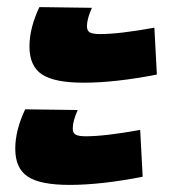

<svg xmlns="http://www.w3.org/2000/svg" viewBox="-20 -555 491 541"><path d="M63 -424Q63 -476 91 -535L239 -533Q225 -502 225 -481Q225 -468 233.5 -463.5Q242 -459 262 -459Q316 -459 415 -477L422 -345Q305 -322 216 -322Q133 -322 98 -345.5Q63 -369 63 -424ZM23 -136Q23 -188 51 -247L199 -245Q185 -214 185 -193Q185 -180 193.5 -175.5Q202 -171 222 -171Q276 -171 375 -189L382 -57Q265 -34 176 -34Q93 -34 58 -57.5Q23 -81 23 -136Z"/></svg>

Font: FiraGO Heavy
Style: Italic
Weight: 900
Italic angle: -8°
Designer: bBox Type GmbH
Foundry: bBox Type GmbH
Version: Version 1.001